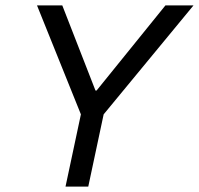

<svg xmlns="http://www.w3.org/2000/svg" viewBox="-20 -688 733 708"><path d="M221.6 0 278.3 -266.3 116.5 -668H209.7L332.1 -354.1H336.1L590 -668H693.5L362.2 -266.3L305.5 0Z"/></svg>

Font: Atkinson Hyperlegible Mono ExtraLight
Style: Italic
Weight: 200
Italic angle: -12°
Monospace: yes
Designer: Elliott Scott, Megan Eiswerth, Linus Boman, Theodore Petrosky, Letters from Sweden
Foundry: Applied Design Works, Letters from Sweden
Version: Version 2.001